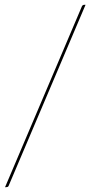

<svg xmlns="http://www.w3.org/2000/svg" viewBox="-20 -740 382 799"><path d="M16 33Q14.5 37 11.2 38Q8 39 5 39H1L321 -714Q324 -720 331 -720H336Z"/></svg>

Font: Lato Hairline
Style: Regular
Weight: 250
Designer: Lukasz Dziedzic
Foundry: Lukasz Dziedzic
Version: Version 1.104; Western+Polish opensource